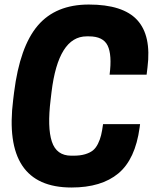

<svg xmlns="http://www.w3.org/2000/svg" viewBox="-20 -813 690 846"><path d="M207 -407.2 203.1 -374Q188 -251 208.5 -189Q229 -127 293.9 -127H304.2Q333.5 -127 354.7 -133.3Q376 -139.6 389.2 -150.1Q402.3 -160.6 411.6 -179.4Q420.9 -198.2 425.5 -217.5Q430.2 -236.8 434.1 -266.1H597.2L595.2 -251Q576.2 -111.3 501.7 -49.1Q427.2 13.2 294.9 13.2Q-10.7 13.2 38.1 -374L42 -405.8Q67.4 -607.9 146.5 -700.4Q225.6 -793 371.1 -793Q522 -793 584.7 -724.6Q647.5 -656.2 629.9 -516.1L626 -483.9H462.9Q474.1 -571.3 454.3 -612.1Q434.6 -652.8 372.1 -652.8H361.8Q236.8 -652.8 207 -407.2Z"/></svg>

Font: Cooper Hewitt
Style: Bold Italic
Weight: 712
Designer: Village Type and Design LLC
Foundry: Cooper Hewitt Smithsonian Design Museum
Version: 1.000